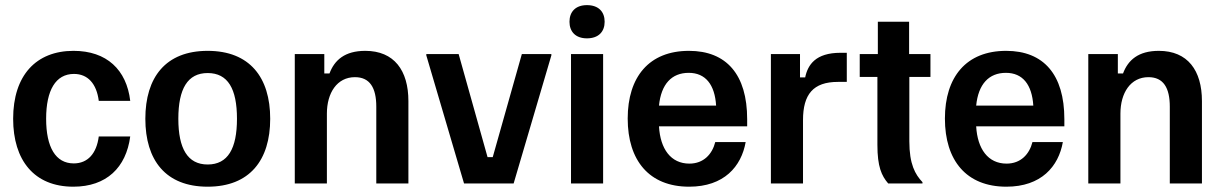

<svg xmlns="http://www.w3.org/2000/svg" viewBox="-20 -709 4722 742"><path d="M263.3 12.5C391.7 12.5 467.5 -61.7 483.3 -181.7H361.7C353.3 -115.8 319.2 -77.5 265 -77.5C195 -77.5 158.3 -140 158.3 -250C158.3 -360 195 -423.3 265.8 -423.3C319.2 -423.3 353.3 -385.8 361.7 -319.2H483.3C469.2 -439.2 392.5 -512.5 264.2 -512.5C119.2 -512.5 30.8 -417.5 30.8 -250C30.8 -90 111.7 12.5 263.3 12.5Z M782.5 12.5C945 12.5 1024.2 -90 1024.2 -250C1024.2 -410 945 -512.5 782.5 -512.5C620 -512.5 541.7 -410 541.7 -250C541.7 -90 620 12.5 782.5 12.5ZM782.5 -73.3C705 -73.3 669.2 -135 669.2 -250C669.2 -365.8 705 -426.7 782.5 -426.7C860.8 -426.7 895.8 -365.8 895.8 -250C895.8 -135 860.8 -73.3 782.5 -73.3Z M1243.3 0V-270C1243.3 -350 1282.5 -410.8 1351.7 -410.8C1409.2 -410.8 1434.2 -370 1434.2 -296.7V0H1558.3V-318.3C1558.3 -436.7 1503.3 -512.5 1391.7 -512.5C1312.5 -512.5 1272.5 -476.7 1253.3 -425H1233.3V-500H1119.2V0Z M1965 0 2110.8 -495V-500H1996.7L1884.2 -101.7H1864.2L1752.5 -500H1627.5V-495L1773.3 0Z M2248.3 -560.8C2293.3 -560.8 2316.7 -586.7 2316.7 -625C2316.7 -663.3 2293.3 -689.2 2248.3 -689.2C2204.2 -689.2 2180.8 -663.3 2180.8 -625C2180.8 -586.7 2204.2 -560.8 2248.3 -560.8ZM2310.8 0V-500H2186.7V0Z M2643.3 12.5C2778.3 12.5 2845 -65.8 2861.7 -160H2744.2C2732.5 -113.3 2699.2 -76.7 2644.2 -76.7C2572.5 -76.7 2531.7 -133.3 2526.7 -220.8H2867.5V-248.3C2867.5 -420.8 2787.5 -512.5 2642.5 -512.5C2488.3 -512.5 2405.8 -411.7 2405.8 -250.8C2405.8 -89.2 2488.3 12.5 2643.3 12.5ZM2526.7 -300.8C2535 -384.2 2575.8 -427.5 2641.7 -427.5C2706.7 -427.5 2742.5 -381.7 2747.5 -300.8Z M3083.3 0V-245C3083.3 -344.2 3122.5 -392.5 3218.3 -392.5H3252.5V-505H3228.3C3131.7 -505 3101.7 -458.3 3091.7 -410H3071.7V-500H2959.2V0Z M3545 0V-5C3516.7 -35 3494.2 -74.2 3494.2 -163.3V-411.7H3575.8V-500H3493.3V-625H3372.5V-500H3302.5V-411.7H3370.8V-149.2C3370.8 -65 3386.7 -30 3412.5 0Z M3869.2 12.5C4004.2 12.5 4070.8 -65.8 4087.5 -160H3970C3958.3 -113.3 3925 -76.7 3870 -76.7C3798.3 -76.7 3757.5 -133.3 3752.5 -220.8H4093.3V-248.3C4093.3 -420.8 4013.3 -512.5 3868.3 -512.5C3714.2 -512.5 3631.7 -411.7 3631.7 -250.8C3631.7 -89.2 3714.2 12.5 3869.2 12.5ZM3752.5 -300.8C3760.8 -384.2 3801.7 -427.5 3867.5 -427.5C3932.5 -427.5 3968.3 -381.7 3973.3 -300.8Z M4310 0V-270C4310 -350 4349.2 -410.8 4418.3 -410.8C4475.8 -410.8 4500.8 -370 4500.8 -296.7V0H4625V-318.3C4625 -436.7 4570 -512.5 4458.3 -512.5C4379.2 -512.5 4339.2 -476.7 4320 -425H4300V-500H4185.8V0Z"/></svg>

Font: Familjen Grotesk SemiBold
Style: Regular
Weight: 600
Designer: Anders Wikstroem, Jonas Baeckman, Matilda Gysing, Kristian Moeller
Foundry: Familjen STHLM AB
Version: Version 2.000